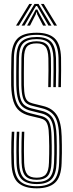

<svg xmlns="http://www.w3.org/2000/svg" viewBox="-20 -978 381 1004"><path d="M172 6.8Q108 6.8 75.1 -22.1Q42.2 -51 40 -125Q39 -152.8 38.9 -180.8Q38.8 -208.8 39.4 -236.1Q40 -263.5 41.5 -289H54.8Q53.5 -262.8 52.8 -237.2Q52 -211.8 52.1 -184.5Q52.2 -157.2 53.2 -125.2Q55.5 -58.2 84.2 -31.2Q113 -4.2 172 -4.2Q230.5 -4.2 258.8 -31.8Q287 -59.2 289 -125.2Q290 -149.8 290.2 -169.8Q290.5 -189.8 290.4 -211.9Q290.2 -234 289.2 -264.8Q287.5 -336 266.6 -368.1Q245.8 -400.2 202 -411.2L148.2 -424.8Q129.5 -429.2 117.4 -438.8Q105.2 -448.2 99 -469.9Q92.8 -491.5 91.8 -532.8Q91.2 -558.5 91.6 -598.5Q92 -638.5 92.2 -674.8Q93 -724.5 111.8 -743.4Q130.5 -762.2 171.5 -762.2Q210.5 -762.2 227.5 -742.4Q244.5 -722.5 246.2 -673.8Q247 -650 246.8 -608.6Q246.5 -567.2 245.5 -522.5H232.2Q233.2 -568.2 233.5 -609Q233.8 -649.8 233 -673.2Q231.8 -717.8 217.4 -734.5Q203 -751.2 171.5 -751.2Q135.2 -751.2 120.8 -734.1Q106.2 -717 105.5 -674.2Q105.2 -632 104.8 -596.1Q104.2 -560.2 105 -533Q105.8 -496 110.5 -476.8Q115.2 -457.5 125.2 -449.2Q135.2 -441 151.5 -437L205 -423.8Q255.2 -411.8 277.9 -375.1Q300.5 -338.5 302.5 -265.2Q303.2 -240.8 303.5 -220.4Q303.8 -200 303.6 -177.8Q303.5 -155.5 302.2 -124.8Q299.8 -52 267.9 -22.6Q236 6.8 172 6.8ZM172 -15.5Q120 -15.5 94.2 -39.8Q68.5 -64 66.5 -125.8Q65.8 -154.5 65.6 -182.8Q65.5 -211 66 -237.8Q66.5 -264.5 67.8 -289H81Q79.8 -265.2 79.1 -240.9Q78.5 -216.5 78.6 -188.5Q78.8 -160.5 79.8 -125.8Q81.8 -71.2 103.2 -48.9Q124.8 -26.5 172 -26.5Q219.2 -26.5 239.9 -49.5Q260.5 -72.5 262.5 -126Q263.5 -152 263.8 -171.9Q264 -191.8 263.9 -212.9Q263.8 -234 262.8 -263.8Q261.8 -306.2 254.5 -330.8Q247.2 -355.2 232.8 -367.5Q218.2 -379.8 195.8 -385.2L141.5 -398.8Q115.2 -405 98.9 -418.8Q82.5 -432.5 74.5 -459.5Q66.5 -486.5 65.2 -532Q64.8 -549.5 64.8 -575.5Q64.8 -601.5 65.1 -628.5Q65.5 -655.5 65.8 -675.5Q66.8 -737.2 92.6 -760.9Q118.5 -784.5 171.5 -784.5Q223.8 -784.5 247.2 -759.5Q270.8 -734.5 272.8 -674.8Q273.5 -651.2 273.2 -609.1Q273 -567 272 -522.5H258.8Q259.8 -564.8 260 -607.2Q260.2 -649.8 259.5 -674.2Q257.5 -728.2 237.5 -750.9Q217.5 -773.5 171.5 -773.5Q123.5 -773.5 101.8 -751.9Q80 -730.2 79 -675.2Q78.8 -642 78.2 -601.2Q77.8 -560.5 78.5 -532.5Q79.5 -489.2 86.5 -464.8Q93.5 -440.2 107.9 -428.6Q122.2 -417 144.8 -411.2L198.8 -398.2Q239 -388.5 256.6 -359.1Q274.2 -329.8 276 -264.2Q276.8 -238.8 277 -217.9Q277.2 -197 277 -175.4Q276.8 -153.8 275.8 -125.8Q273.8 -66.8 249.9 -41.1Q226 -15.5 172 -15.5ZM172 -37.8Q131.2 -37.8 113 -57.6Q94.8 -77.5 93 -126.5Q92.2 -157.8 92.1 -184.9Q92 -212 92.5 -237.5Q93 -263 94 -289H107Q106 -260.8 105.5 -235.9Q105 -211 105.2 -185Q105.5 -159 106.2 -127Q107.8 -84.5 122.2 -66.6Q136.8 -48.8 172 -48.8Q205.5 -48.8 220.1 -66.5Q234.8 -84.2 236 -127.2Q237 -154.8 237.2 -174.2Q237.5 -193.8 237.4 -213.9Q237.2 -234 236.2 -263Q235.5 -300.8 230.2 -320.2Q225 -339.8 215 -347.9Q205 -356 189.5 -359.8L135 -372.8Q102.8 -380.8 81.8 -398.1Q60.8 -415.5 50.4 -447.5Q40 -479.5 38.5 -531.2Q37.8 -561.8 38.4 -601.1Q39 -640.5 39.5 -676.5Q40.8 -743.8 70.2 -775.2Q99.8 -806.8 171.5 -806.8Q234.8 -806.8 265.9 -777.5Q297 -748.2 299.2 -675.8Q299.8 -653.2 299.6 -609.6Q299.5 -566 298.5 -522.5H285.2Q286.5 -566.8 286.6 -609.1Q286.8 -651.5 286 -675Q284 -741.2 256.5 -768.5Q229 -795.8 171.5 -795.8Q108.5 -795.8 81.2 -768.1Q54 -740.5 52.8 -675.8Q52.2 -635.8 51.8 -599.5Q51.2 -563.2 52 -531.5Q53.2 -483 62.5 -453.5Q71.8 -424 90.5 -408.5Q109.2 -393 138.2 -385.8L192.8 -372.2Q211 -368 223.2 -358.2Q235.5 -348.5 242 -326.5Q248.5 -304.5 249.5 -263.2Q250.2 -236 250.5 -215.9Q250.8 -195.8 250.5 -175.5Q250.2 -155.2 249.2 -127Q247.5 -78.5 229.9 -58.1Q212.2 -37.8 172 -37.8ZM63.8 -844.2 133.2 -957.5H147.8L78.8 -844.2ZM93 -844.2 160.5 -957.5H181.5L249 -844.2H233.5L184.8 -928.2L173.8 -946.5H168.2L157 -928L108.2 -844.2ZM121.8 -844.2 158.5 -911.8 166.8 -928.2H175.2L183 -911.8L220.5 -844.2H205.2L174.8 -903L172.2 -913.5H169.5L167 -903L137 -844.2ZM263 -844.2 194.2 -957.5H208.8L278 -844.2Z"/></svg>

Font: Big Shoulders Inline Display Thin
Style: Regular
Weight: 400
Version: Version 2.002